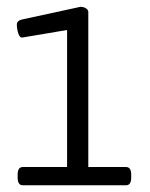

<svg xmlns="http://www.w3.org/2000/svg" viewBox="-20 -551 446 571"><path d="M48 0Q32.5 0 32.5 -22.6V-31.7Q32.5 -54.3 48 -54.3H179.5V-461.8L45.6 -439.2Q38.4 -439.2 34.3 -452Q30.1 -464.9 30.1 -478Q30.1 -489.1 44 -492.7L219.2 -530.7Q228.3 -530.7 235.4 -526.4Q242.6 -522 242.6 -515.3V-54.3H354.7Q370.2 -54.3 370.2 -31.7V-22.6Q370.2 0 354.7 0Z"/></svg>

Font: Jaldi
Style: Regular
Weight: 400
Designer: Pablo Cosgaya and Nicolas Silva
Foundry: Omnibus-Type
Version: Version 1.001;PS 001.001;hotconv 1.0.70;makeotf.lib2.5.58329